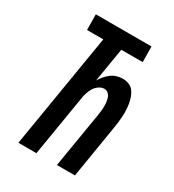

<svg xmlns="http://www.w3.org/2000/svg" viewBox="-178 -838 855 941"><g transform="rotate(30 250.0 -367.5)"><path d="M72 0 179 -647H87L86 -735H401L402 -647H281L249 -455Q258 -470 269.5 -483.5Q281 -497 295 -507.5Q309 -518 326 -523Q343 -528 359 -528Q377 -528 393.5 -521.5Q410 -515 420 -502Q430 -489 436 -473Q442 -457 445 -440Q448 -423 449 -405.5Q450 -388 449 -370Q448 -352 446 -334Q444 -316 441 -299L392 0H290L342 -313Q344 -326 345.5 -338.5Q347 -351 347 -364Q347 -377 345.5 -389.5Q344 -402 340 -413Q336 -424 327 -432Q318 -440 305 -440Q289 -440 274 -429Q259 -418 250.5 -403Q242 -388 237 -371.5Q232 -355 230 -339L174 0Z"/></g></svg>

Font: Iosevka Curly Semibold
Style: Italic
Weight: 600
Italic angle: -9°
Monospace: yes
Designer: Belleve Invis
Foundry: Belleve Invis
Version: Version 22.1.2; ttfautohint (v1.8.4)